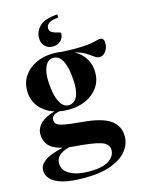

<svg xmlns="http://www.w3.org/2000/svg" viewBox="-141 -820 836 1131"><g transform="rotate(-15 277.0 -254.0)"><path d="M243.5 -180Q214.5 -180 188 -185Q161 -180.5 150 -169.8Q139 -159 139 -146Q139 -129 150.8 -118.8Q162.5 -108.5 197.5 -102Q232.5 -95.5 302.5 -89.5Q420.5 -79.5 471.2 -43.5Q522 -7.5 522 56.5Q522 103 490.8 143Q459.5 183 395 207.8Q330.5 232.5 230 232.5Q146.5 232.5 97.2 218.2Q48 204 26.5 180Q5 156 5 126.5Q5 95 37.8 70.2Q70.5 45.5 150.5 27Q92 13 68.2 -14.8Q44.5 -42.5 44.5 -83.5Q44.5 -120.5 74.2 -148.8Q104 -177 160 -192Q103 -210 69.2 -251.8Q35.5 -293.5 35.5 -351.5Q35.5 -402 62.2 -441Q89 -480 135.8 -502Q182.5 -524 242 -524Q268 -524 292 -520Q362 -516 405 -517.8Q448 -519.5 472 -523.8Q496 -528 508.2 -531.8Q520.5 -535.5 529.5 -535.5Q539.5 -535.5 546.5 -528.2Q553.5 -521 553.5 -504Q553.5 -473 537.2 -452.5Q521 -432 500.5 -432Q485 -432 468.8 -444.2Q452.5 -456.5 428 -472Q403.5 -487.5 364 -496.5Q405.5 -474.5 428.5 -437.2Q451.5 -400 451.5 -352Q451.5 -301.5 425 -262.8Q398.5 -224 351.5 -202Q304.5 -180 243.5 -180ZM254.5 -205.5Q289.5 -209 304.8 -245Q320 -281 315.5 -340.5Q311.5 -418.5 289.8 -459.8Q268 -501 231 -498.5Q198.5 -496 182.8 -459.8Q167 -423.5 171 -364Q175 -287 197 -245Q219 -203 254.5 -205.5ZM106.5 110.5Q106.5 154 150.2 178.5Q194 203 268 203Q348.5 203 387 177.5Q425.5 152 425.5 114.5Q425.5 75 376.2 60Q327 45 217 37Q202.5 35.5 189 34Q142.5 46.5 124.5 66Q106.5 85.5 106.5 110.5ZM317.5 -627.5Q317.5 -599.5 298.8 -581.5Q280 -563.5 249.5 -563.5Q220.5 -563.5 202 -582.5Q183.5 -601.5 183.5 -632.5Q183.5 -672 214.2 -703.5Q245 -735 324 -739.5V-720Q283.5 -717 266.8 -705.2Q250 -693.5 250 -674.5Q250 -659.5 260.2 -651.8Q270.5 -644 283.8 -640.2Q297 -636.5 307.2 -634Q317.5 -631.5 317.5 -627.5Z"/></g></svg>

Font: Newsreader 72pt SemiBold
Style: Regular
Weight: 600
Designer: Hugues Gentile
Foundry: Production Type
Version: Version 1.003; ttfautohint (v1.8.3)